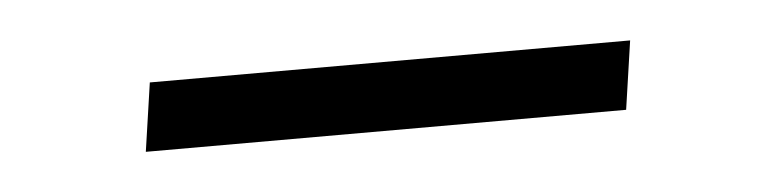

<svg xmlns="http://www.w3.org/2000/svg" viewBox="-23 -357 532 134"><g transform="rotate(-5 243.0 -290.0)"><path d="M419.5 -313.5 412.5 -265.5H76L83 -313.5Z"/></g></svg>

Font: Merriweather 120pt SemiBold
Style: Italic
Weight: 600
Italic angle: -7.8°
Version: Version 2.101